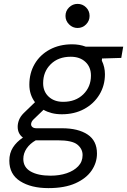

<svg xmlns="http://www.w3.org/2000/svg" viewBox="-20 -736 654 988"><path d="M229 232Q140 232 84 196.5Q28 161 28 91Q28 52 46.5 23Q65 -6 98 -28Q71 -48 71 -84Q71 -101 78 -119Q85 -137 102 -154L160 -210Q131 -249 131 -300Q131 -360 158.5 -407Q186 -454 236 -481Q286 -508 351 -508Q389 -508 421 -496H614L604 -438L505 -435L504 -424Q520 -391 520 -354Q520 -296 491.5 -249Q463 -202 413 -175Q363 -148 298 -148Q270 -148 246.5 -154Q223 -160 204 -171L152 -121Q140 -109 140 -96Q140 -88 147 -82Q154 -76 168 -76H299Q382 -76 430.5 -44Q479 -12 479 54Q479 101 451.5 141.5Q424 182 368.5 207Q313 232 229 232ZM305 -212Q369 -212 408.5 -250.5Q448 -289 448 -347Q448 -391 419.5 -417.5Q391 -444 344 -444Q280 -444 241 -405.5Q202 -367 202 -308Q202 -265 230.5 -238.5Q259 -212 305 -212ZM100 82Q100 125 138 146.5Q176 168 240 168Q286 168 323 155.5Q360 143 382.5 119.5Q405 96 405 62Q405 30 378 8Q351 -14 277 -14H164Q134 3 117 28Q100 53 100 82ZM379 -592Q354 -592 335.5 -610.5Q317 -629 317 -654Q317 -680 335.5 -698Q354 -716 379 -716Q405 -716 423 -698Q441 -680 441 -654Q441 -629 423 -610.5Q405 -592 379 -592Z"/></svg>

Font: DM Mono Light
Style: Italic
Weight: 300
Italic angle: -10°
Designer: Colophon Foundry
Foundry: Colophon Foundry
Version: Version 1.000; ttfautohint (v1.8.2.53-6de2)